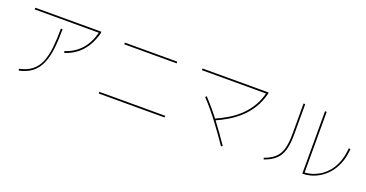

<svg xmlns="http://www.w3.org/2000/svg" viewBox="-36 -1407 4071 2137"><g transform="rotate(20 2000.0 -338.0)"><path d="M595 -337 589 -357Q702 -393 775 -474.5Q848 -556 882 -688L892 -680H120V-700H902V-684Q867 -548 790 -461.5Q713 -375 595 -337ZM185 21 181 1Q272 -18 328.5 -63Q385 -108 415 -180Q445 -252 456 -352Q467 -452 467 -579H487Q487 -451 475 -348.5Q463 -246 431 -170.5Q399 -95 339.5 -47Q280 1 185 21Z M1190 -656V-676H1810V-656ZM1110 -44V-64H1890V-44Z M2422 -203 2414 -221Q2487 -253 2557 -294.5Q2627 -336 2687 -391.5Q2747 -447 2792.5 -520.5Q2838 -594 2862 -691L2870 -681H2100V-701H2882V-686Q2857 -587 2810 -511Q2763 -435 2700.5 -377.5Q2638 -320 2567 -277.5Q2496 -235 2422 -203ZM2590 44Q2508 -77 2421 -192.5Q2334 -308 2236 -413L2250 -427Q2349 -321 2436.5 -205Q2524 -89 2606 32Z M3086 18 3080 0Q3159 -28 3205 -70.5Q3251 -113 3270.5 -183Q3290 -253 3290 -361V-719H3310V-361Q3310 -249 3289 -175.5Q3268 -102 3219 -56.5Q3170 -11 3086 18ZM3934 -423 3954 -421Q3946 -317 3914 -242Q3882 -167 3836.5 -116.5Q3791 -66 3739.5 -36Q3688 -6 3639.5 6.5Q3591 19 3554 19H3544V-720H3564V9L3554 -1Q3590 -1 3636.5 -13Q3683 -25 3731.5 -53Q3780 -81 3823.5 -129.5Q3867 -178 3896.5 -250.5Q3926 -323 3934 -423Z"/></g></svg>

Font: Murecho Thin Thin
Style: Regular
Weight: 250
Version: Version 1.010